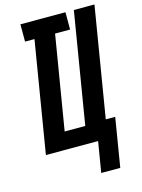

<svg xmlns="http://www.w3.org/2000/svg" viewBox="-133 -811 783 1062"><g transform="rotate(-15 258.0 -280.0)"><path d="M311 175 340 0H41L146 -636H92V-735H350V-636H264L175 -99H293L398 -735H516L412 -105H466L420 175Z"/></g></svg>

Font: Iosevka SS04 Extrabold Oblique
Style: Regular
Weight: 800
Italic angle: -9°
Monospace: yes
Designer: Belleve Invis
Foundry: Belleve Invis
Version: Version 19.0.0; ttfautohint (v1.8.4)